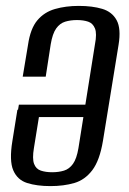

<svg xmlns="http://www.w3.org/2000/svg" viewBox="-20 -619 438 651"><path d="M151 12Q105 12 72 1.5Q39 -9 25 -41.5Q11 -74 22 -141L39 -247H116L95 -117Q89 -81 95.5 -63.5Q102 -46 118.5 -40.5Q135 -35 157 -35Q179 -35 197 -40.5Q215 -46 227.5 -63.5Q240 -81 246 -117L302 -469Q309 -505 302 -522.5Q295 -540 279 -545.5Q263 -551 241 -551Q219 -551 201 -545.5Q183 -540 170.5 -522.5Q158 -505 152 -469L135 -359H57L75 -467Q83 -522 106.5 -550Q130 -578 166.5 -588.5Q203 -599 247 -599Q293 -599 326.5 -589Q360 -579 375.5 -550.5Q391 -522 382 -467L329 -141Q318 -75 293 -42Q268 -9 232 1.5Q196 12 151 12ZM37 -222 44 -264H283L277 -222Z"/></svg>

Font: Alumni Sans Thin Medium
Style: Italic
Weight: 500
Italic angle: -8°
Version: Version 1.016